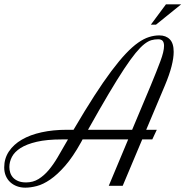

<svg xmlns="http://www.w3.org/2000/svg" viewBox="-88 -865 864 894"><path d="M592.8 -260.7H642.1L621.1 -215.8H574.2L483.4 0H418.5L508.8 -215.8H296.4Q294.4 -211.9 292.7 -208.7Q291 -205.6 289.1 -202.1Q251.5 -134.3 215.3 -93Q179.2 -51.8 146 -29.1Q112.8 -6.3 83.5 1.2Q54.2 8.8 29.8 8.8Q8.8 8.8 -9 2.2Q-26.9 -4.4 -40 -16.4Q-53.2 -28.3 -60.8 -45.9Q-68.4 -63.5 -68.4 -85.4Q-68.4 -127 -46.6 -159.7Q-24.9 -192.4 13.7 -214.8Q52.2 -237.3 105.7 -249Q159.2 -260.7 222.7 -260.7H254.4Q307.1 -350.6 350.6 -418Q394 -485.4 430.7 -534.2Q467.3 -583 497.8 -615.2Q528.3 -647.5 555.2 -666.3Q582 -685.1 606.2 -692.6Q630.4 -700.2 653.8 -700.2Q684.6 -700.2 702.6 -681.9Q720.7 -663.6 720.7 -623.5Q720.7 -595.2 710.9 -556.6Q701.2 -518.1 679.7 -466.8ZM648.4 -682.1Q632.3 -682.1 617.2 -678Q602.1 -673.8 584 -659.7Q565.9 -645.5 543.2 -617.9Q520.5 -590.3 489.5 -543.5Q458.5 -496.6 417.5 -427.5Q376.5 -358.4 321.8 -260.7H527.3L613.8 -466.8Q642.1 -535.2 658.9 -580.3Q675.8 -625.5 675.8 -651.4Q675.8 -667 669.4 -674.6Q663.1 -682.1 648.4 -682.1ZM33.7 -15.6Q65.9 -15.6 91.6 -31.5Q117.2 -47.4 138.9 -73.2Q160.6 -99.1 179.9 -131.8Q199.2 -164.6 218.3 -198.2L228.5 -215.8H199.7Q129.9 -215.8 83 -204.8Q36.1 -193.8 7.8 -175.8Q-20.5 -157.7 -32.5 -134.5Q-44.4 -111.3 -44.4 -87.4Q-44.4 -73.7 -40.3 -60.8Q-36.1 -47.9 -26.9 -37.8Q-17.6 -27.8 -2.7 -21.7Q12.2 -15.6 33.7 -15.6ZM638.2 -750H614.3L684.6 -844.7H755.4Z"/></svg>

Font: Dynalight
Style: Regular
Weight: 400
Version: Version 1.000